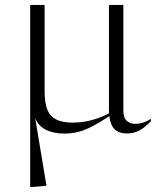

<svg xmlns="http://www.w3.org/2000/svg" viewBox="-20 -532 643 779"><path d="M480.5 -85Q480.5 -53 494.8 -41.2Q509 -29.5 528.5 -29.5Q545 -29.5 559 -33.8Q573 -38 592.5 -49.5V-40.5Q566.5 -13.5 544.2 -2Q522 9.5 496 9.5Q463 9.5 445.5 -7.2Q428 -24 423.5 -61Q380 -32 349.2 -16.8Q318.5 -1.5 293.2 4.2Q268 10 240.5 10Q200.5 10 169.2 -4Q138 -18 123 -51.5L168.5 221.5L107.5 227H102.5V-512H161V-162.5Q161 -90.5 187.2 -62.5Q213.5 -34.5 276 -34.5Q315 -34.5 354 -45.2Q393 -56 422.5 -72.5Q422 -80.5 422 -89V-512H480.5Z"/></svg>

Font: Newsreader Display Light
Style: Regular
Weight: 300
Designer: Hugues Gentile
Foundry: Production Type
Version: Version 1.001